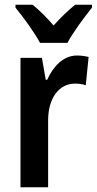

<svg xmlns="http://www.w3.org/2000/svg" viewBox="-20 -786 406 806"><path d="M148 -606H263C286 -650 335 -715 366 -754V-766H295C264 -740 238 -716 205 -679C175 -714 144 -744 117 -766H45V-754C78 -714 126 -648 148 -606ZM303 -553C246 -553 203 -507 178 -451H172L156 -543H66V0H182V-280C182 -376 229 -435 295 -435C311 -435 327 -433 340 -428L352 -547C335 -551 319 -553 303 -553Z"/></svg>

Font: Noto Sans Arabic Cond SemBd
Style: Regular
Weight: 600
Width: 3
Designer: Monotype Design Team, Nadine Chahine, Nizar Qandah and Khaled Hosny
Foundry: Monotype Imaging Inc.
Version: Version 2.012